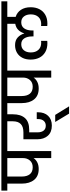

<svg xmlns="http://www.w3.org/2000/svg" viewBox="858 -1662 1045 2850"><g transform="rotate(-90 1381.0 -237.5)"><path d="M685 -652H563V0H459V-262Q434 -226 393 -206Q352 -186 297 -186Q191 -186 135.5 -254Q80 -322 80 -437V-652H-24V-740H685ZM459 -652H185V-437Q185 -361 219 -318Q253 -275 323 -275Q387 -275 423 -316.5Q459 -358 459 -419Z M841 -327V-202Q841 -147 866 -114Q891 -81 940 -81Q985 -81 1011.5 -111.5Q1038 -142 1038 -193V-215H1139V-196Q1139 -102 1086.5 -46.5Q1034 9 942 9Q843 9 790.5 -50.5Q738 -110 738 -207V-413H842Q1005 -413 1005 -569V-652H637V-740H1219V-652H1109V-569Q1109 -453 1053 -390Q997 -327 879 -327Z M1119 265 995 59H1100L1227 265Z M1880 -652H1758V0H1654V-262Q1629 -226 1588 -206Q1547 -186 1492 -186Q1386 -186 1330.5 -254Q1275 -322 1275 -437V-652H1171V-740H1880ZM1654 -652H1380V-437Q1380 -361 1414 -318Q1448 -275 1518 -275Q1582 -275 1618 -316.5Q1654 -358 1654 -419Z M2555 -652V-528Q2621 -508 2659.5 -450Q2698 -392 2698 -305Q2698 -233 2670 -177Q2642 -121 2587 -89Q2532 -57 2454 -57Q2446 -57 2420 -59V-151L2448 -149Q2516 -149 2554 -191Q2592 -233 2592 -303Q2592 -366 2561 -405.5Q2530 -445 2474 -445Q2414 -445 2383.5 -400.5Q2353 -356 2353 -281V-263H2265V-281Q2265 -355 2236 -400Q2207 -445 2149 -445Q2091 -445 2059 -406Q2027 -367 2027 -303Q2027 -233 2065 -191Q2103 -149 2171 -149L2199 -151V-59Q2173 -57 2165 -57Q2087 -57 2032 -89Q1977 -121 1949 -177Q1921 -233 1921 -305Q1921 -378 1948.5 -430Q1976 -482 2024.5 -509.5Q2073 -537 2135 -537Q2206 -537 2248.5 -498.5Q2291 -460 2308 -402H2311Q2326 -452 2360.5 -488Q2395 -524 2452 -534V-652H1832V-740H2786V-652Z"/></g></svg>

Font: Fz Poppins Med
Style: Regular
Weight: 500
Designer: Ninad Kale (Devanagari), Jonny Pinhorn (Latin)
Foundry: Indian Type Foundry
Version: Vit hóa bi Vntype.Com & FontZin.Com